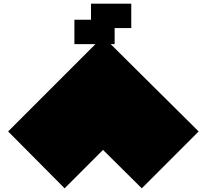

<svg xmlns="http://www.w3.org/2000/svg" viewBox="-20 -1020 1120 1040"><path d="M538 -822 1056 -308 748 0 538 -208 330 0 24 -308 538 -822ZM473 -1000H691V-868H601V-781H383V-913H473V-1000Z"/></svg>

Font: El Pececito
Style: Regular
Weight: 400
Designer: deFharo
Foundry: deFharo
Version: El Pececito Version 1.000